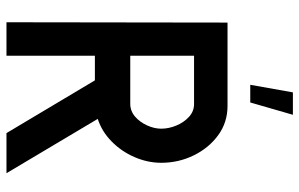

<svg xmlns="http://www.w3.org/2000/svg" viewBox="-190 -758 947 608"><g transform="rotate(90 284.0 -453.5)"><path d="M528 0H401L234 -280H156V0H50L51 -700H315Q367 -700 407.5 -670.5Q448 -641 471.5 -593Q495 -545 495 -490Q495 -447 477 -405.5Q459 -364 427.5 -333Q396 -302 356 -289ZM387 -490Q387 -514 377 -538Q367 -562 349.5 -578Q332 -594 309 -594H156V-392H308Q331 -392 348.5 -407Q366 -422 376.5 -445Q387 -468 387 -490ZM248 -772H304L343 -907H272Z"/></g></svg>

Font: Kulim Park SemiBold
Style: Regular
Weight: 600
Designer: Noponies / Dale Sattler
Foundry: Noponies
Version: Version 1.000; ttfautohint (v1.8.3)